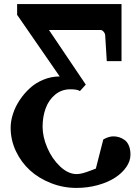

<svg xmlns="http://www.w3.org/2000/svg" viewBox="-20 -691 685 942"><path d="M576.2 -670.9V-391.1H503.9L496.1 -517.1Q496.1 -525.9 488.8 -534.9Q481.4 -543.9 473.1 -543.9H220.2L400.9 -275.9L372.1 -244.1Q360.8 -252.9 325.2 -252.9Q282.2 -252.9 250.7 -226.8Q219.2 -200.7 204.1 -159.7Q189 -118.7 189 -68.8Q189 -19.5 212.2 34.4Q235.4 88.4 274.9 125.7Q314.5 163.1 356 163.1Q369.6 163.1 386.2 158.7Q402.8 154.3 424.3 146Q445.8 137.7 450.2 136.2L486.8 -6.8Q513.7 -22 536.1 -22Q551.3 -22 565.2 -17.6Q579.1 -13.2 592 -3.7Q605 5.9 612.5 24.2Q620.1 42.5 620.1 67.9Q620.1 99.1 599.6 128.7Q579.1 158.2 544.2 180.9Q509.3 203.6 459.5 217.3Q409.7 231 355 231Q290 231 230.2 207.5Q170.4 184.1 127.2 144.8Q84 105.5 58.1 50.8Q32.2 -3.9 32.2 -64Q32.2 -96.7 43.5 -131.8Q54.7 -167 76.4 -199.7Q98.1 -232.4 126.7 -258.5Q155.3 -284.7 193.6 -300.3Q231.9 -315.9 272.9 -315.9L64 -618.2V-670.9Z"/></svg>

Font: Veleka
Style: Bold
Weight: 700
Designer: Stefan Peev, Context Ltd, 2016; SIL International, 1997-2014.
Foundry: Stefan Peev, Context Ltd, 2016
Version: Version 1.000